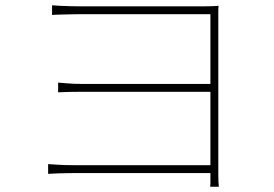

<svg xmlns="http://www.w3.org/2000/svg" viewBox="-20 -697 1040 730"><path d="M178 -677Q185 -676 205.5 -675Q226 -674 247.5 -673.5Q269 -673 278 -673Q287 -673 319 -673Q351 -673 396.5 -673Q442 -673 494 -673Q546 -673 597 -673Q648 -673 690 -673Q732 -673 757 -673Q777 -673 789 -673.5Q801 -674 811 -675Q810 -667 810 -660Q810 -653 810 -636Q810 -627 810 -587Q810 -547 810 -488.5Q810 -430 810 -363Q810 -296 810 -231Q810 -166 810 -114Q810 -62 810 -33Q810 -17 810.5 -7.5Q811 2 812 13H779Q780 8 780 3Q780 -2 780 -10Q780 -18 780 -31Q780 -65 780 -120.5Q780 -176 780 -242Q780 -308 780 -375Q780 -442 780 -500Q780 -558 780 -596.5Q780 -635 780 -643Q772 -643 734.5 -643Q697 -643 643.5 -643Q590 -643 530.5 -643Q471 -643 417 -643Q363 -643 325 -643Q287 -643 278 -643Q269 -643 247.5 -642.5Q226 -642 205.5 -641.5Q185 -641 178 -640ZM201 -383Q214 -382 237 -380Q260 -378 287 -378Q304 -378 345.5 -378Q387 -378 442 -378Q497 -378 555.5 -378Q614 -378 667 -378Q720 -378 756.5 -378Q793 -378 802 -378V-348Q793 -348 756.5 -348Q720 -348 667.5 -348Q615 -348 556 -348Q497 -348 442.5 -348Q388 -348 347 -348Q306 -348 289 -348Q261 -348 239 -347.5Q217 -347 201 -346ZM163 -73Q177 -72 203 -70.5Q229 -69 260 -69Q276 -69 318 -69Q360 -69 416.5 -69Q473 -69 534 -69Q595 -69 651 -69Q707 -69 748 -69Q789 -69 803 -69V-39Q789 -39 748.5 -39Q708 -39 652 -39Q596 -39 535 -39Q474 -39 417.5 -39Q361 -39 319 -39Q277 -39 261 -39Q229 -39 203 -38Q177 -37 163 -36Z"/></svg>

Font: Noto Sans JP
Style: Regular
Weight: 100
Designer: Ryoko NISHIZUKA 西塚涼子 (kana, bopomofo & ideographs); Paul D. Hunt (Latin, Greek & Cyrillic); Sandoll Communications 산돌커뮤니
Foundry: Adobe
Version: Version 2.004;hotconv 1.0.118;makeotfexe 2.5.65603